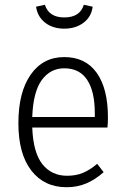

<svg xmlns="http://www.w3.org/2000/svg" viewBox="-20 -773 523 804"><path d="M430 -239H115Q119 -134 157.5 -85.5Q196 -37 261 -37Q298 -37 327 -49Q356 -61 387 -87L414 -52Q379 -21 341.5 -5Q304 11 259 11Q165 11 111 -59Q57 -129 57 -257Q57 -387 108.5 -460.5Q160 -534 249 -534Q338 -534 385 -468Q432 -402 432 -281Q432 -259 430 -239ZM377 -299Q377 -390 345 -438.5Q313 -487 249 -487Q191 -487 155 -438Q119 -389 115 -283H377ZM131 -745 168 -753Q185 -700 249 -700Q315 -700 331 -753L368 -745Q363 -703 330 -678Q297 -653 249 -653Q201 -653 169 -678Q137 -703 131 -745Z"/></svg>

Font: Fira Sans Condensed Light
Style: Regular
Weight: 300
Width: 3
Designer: bBox Type GmbH & Carrois Corporate GbR & Edenspiekermann AG
Foundry: bBox Type GmbH & Carrois Corporate GbR & Edenspiekermann AG
Version: Version 4.301